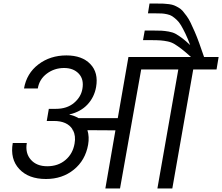

<svg xmlns="http://www.w3.org/2000/svg" viewBox="-20 -1061 1251 1081"><path d="M655.8 0H573.2L629.9 -327.1L472.2 -328.1Q483.9 -290.5 476.1 -246.1Q460.4 -158.2 395.5 -105.7Q330.6 -53.2 238.8 -53.2Q140.6 -53.2 88.4 -109.4Q36.1 -165.5 51.8 -255.9H130.9Q121.1 -198.7 153.6 -161.9Q186 -125 246.1 -125Q307.1 -125 348.6 -160.2Q390.1 -195.3 399.9 -252.9Q407.7 -295.4 391.1 -328.1H388.2V-333Q358.4 -379.9 283.2 -379.9H243.2L254.9 -448.2H294.9Q356.9 -448.2 396.5 -481.4Q436 -514.6 443.8 -560.1Q453.6 -614.3 423.6 -646.2Q393.6 -678.2 340.8 -678.2Q286.1 -678.2 243.7 -646.5Q201.2 -614.7 192.9 -563H115.2Q129.9 -647.9 196.3 -698.5Q262.7 -749 354 -749Q441.9 -749 488.5 -700.4Q535.2 -651.9 521 -570.8Q510.7 -513.2 472.4 -472.4Q434.1 -431.6 372.1 -417L371.1 -415Q395 -411.6 421.9 -396H643.1L703.1 -740.2H1055.2Q1023.9 -768.6 1002.9 -784.7Q981.9 -800.8 963.9 -812Q945.8 -823.2 924.6 -827.6Q903.3 -832 883.8 -833.5Q864.3 -835 828.1 -835H785.2L794.9 -889.2H835.9Q871.6 -889.2 889.4 -888.2Q907.2 -887.2 929.9 -883.3Q952.6 -879.4 969 -870.4Q985.4 -861.3 1005.4 -846.4Q1025.4 -831.5 1050.8 -807.1Q1037.1 -844.2 1023.9 -871.6Q1010.7 -898.9 999.3 -918.2Q987.8 -937.5 973.9 -950.2Q960 -962.9 949 -970Q938 -977.1 921.1 -980.7Q904.3 -984.4 891.6 -985.1Q878.9 -985.8 856.9 -985.8H813L821.8 -1041H863.8Q886.2 -1041 900.4 -1040.5Q914.6 -1040 931.9 -1037.6Q949.2 -1035.2 960.2 -1030.8Q971.2 -1026.4 985.1 -1018.3Q999 -1010.3 1008.8 -999Q1018.6 -987.8 1030.8 -970.9Q1043 -954.1 1053.2 -932.9Q1063.5 -911.6 1076.2 -882.6Q1088.9 -853.5 1101.3 -819.1Q1113.8 -784.7 1128.9 -740.2H1210.9L1199.2 -669.9H1067.9L950.2 0H866.2L983.9 -669.9H774.9Z"/></svg>

Font: SVN-Poppins
Style: Italic
Weight: 400
Italic angle: -10°
Designer: Ninad Kale (Devanagari), Jonny Pinhorn (Latin)
Foundry: Indian Type Foundry
Version: Version 3.002 2017